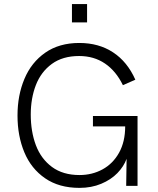

<svg xmlns="http://www.w3.org/2000/svg" viewBox="-20 -912 774 942"><path d="M65.9 -345.2Q65.9 -444.3 99.9 -525.1Q133.8 -606 202.1 -653.6Q270.5 -701.2 369.1 -701.2Q464.8 -701.2 534.9 -655Q605 -608.9 644 -521L583 -494.1Q549.3 -563.5 495.1 -600.3Q440.9 -637.2 368.2 -637.2Q287.6 -637.2 234.4 -598.4Q181.2 -559.6 156 -494.6Q130.9 -429.7 130.9 -350.1Q130.9 -266.6 156 -199.7Q181.2 -132.8 234.9 -93Q288.6 -53.2 370.1 -53.2Q432.1 -53.2 483.2 -81.1Q534.2 -108.9 564.2 -162.8Q594.2 -216.8 594.2 -292H436V-342.8H654.8V0H599.1L601.1 -132.8Q587.4 -95.2 555.9 -62.7Q524.4 -30.3 476.6 -10.3Q428.7 9.8 370.1 9.8Q269.5 9.8 201.2 -37.4Q132.8 -84.5 99.4 -164.8Q65.9 -245.1 65.9 -345.2ZM333 -802.2V-892.1H407.2V-802.2Z"/></svg>

Font: Acari Sans Light
Style: Regular
Weight: 300
Designer: Alfredo Marco Pradil and Stefan Peev
Foundry: Hanken Design Co.
Version: Version 1.045;January 11, 2019;FontCreator 11.5.0.2425 64-bi